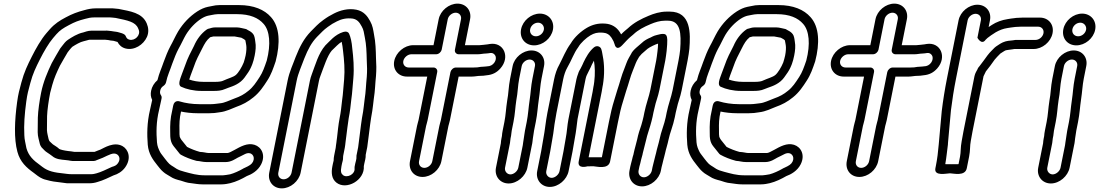

<svg xmlns="http://www.w3.org/2000/svg" viewBox="-20 -804 6056 1058"><path d="M596.5 115.7C567.6 129 535.6 144.8 512.3 150.9C503.2 153.2 494.1 156 480.9 156H377.9C365.9 156 357.4 155.2 349.3 154.2L333.4 152.2C279 146.6 245.7 140.4 212.9 115.2L202.2 107C163.3 79.2 137.7 55.2 125.6 12.4C121.1 -14.1 114.6 -34.2 114.1 -58.7C111.1 -117.1 115.2 -173.7 124.8 -244.5C130.9 -288.6 135.4 -302.5 147.1 -346.4C160.6 -397.8 177.6 -432.7 200.3 -477.7C220.6 -518 249 -567.1 272.4 -594.1L290.4 -615C310.6 -637.6 327.9 -648.8 359.7 -665.6C391.3 -682.7 412.3 -690.6 448.7 -700C465.8 -704.9 481.1 -708 498.3 -708H572.3C581.8 -708 589.1 -708.5 598.2 -707.2L617.1 -705.2C683.9 -691.4 726.4 -683.6 741.1 -647.9L744.4 -640C756.1 -608.9 722.4 -578.1 693.7 -585.3C682.2 -588.2 677.5 -593.1 672.4 -605.9C666.7 -620.1 636 -624.6 627.2 -627.7C624.9 -628.6 621.8 -629 619.6 -629C613.1 -629 602.3 -631.9 593 -632.9L575.7 -634.7C570.5 -635.7 564.3 -635.4 561.2 -635H483.8C464.4 -635 446.2 -627.4 438.8 -625.3C405.5 -618.4 374.7 -598 354.8 -585C341.3 -576.2 331.7 -562.9 323.6 -552.4L312.8 -538.4C311.9 -537.2 310.8 -535.5 310.2 -534.5C301.1 -518.4 276.8 -478.8 265.1 -456.1C242.7 -409.2 218.6 -353.7 206.5 -293C197.7 -249.1 189.7 -194.4 188.5 -155.7C187.9 -125.7 187.7 -104.1 187.7 -76.1C187.7 -50.9 195.3 -32 198.1 -17C199.8 -7.5 204.5 5.8 217.3 16.5C220.6 19.4 228 28.9 237.7 34.8C249.9 43.4 259.4 49 267.6 55.8C288.5 74.5 318.7 75.5 339.7 77.8L357.3 79.8C363.5 80.5 371 83 378.4 83H497.4C502.4 83 508.4 81 512.1 78.8C516.9 76 530.5 72.5 546.1 65.4C580.5 49.7 603.8 34.8 623.7 45.9C637.6 53.6 645.1 73.6 630.2 94.8C622.4 106 614.2 110.8 596.5 115.7ZM788.9 -674.1C763.9 -734.8 695 -742.1 635.5 -754.5C635 -754.6 633.9 -754.8 633.2 -754.9L614.1 -756.8C604.5 -758.2 593.4 -758.7 581.5 -758H508.3C485 -758 464.8 -753.9 444.4 -748C407.3 -738.4 376.9 -727.1 342.6 -708.4C309.4 -691 281.9 -673.6 254.7 -643L236.3 -621.9C205.6 -586.4 176.9 -534.9 155.4 -492.3C132.6 -447.2 112.7 -406.2 97.8 -349.6C86.6 -307.3 80.7 -287.8 74.3 -241.4C60.5 -139.7 56.2 -39.9 75.9 32.6C91 88.7 125.7 119.7 166.7 149L176.8 156.8C191.6 168.1 208 181.5 236 187.4C261 194.8 288 198.8 317.9 201.8L332.2 203.7C341.3 205.6 354.5 206.7 368.6 206H470.9C486.8 206 502.2 203.8 517 198.8C547.9 190.6 581.3 173.5 605.8 162.4C628.8 155.7 653.5 141.5 670.5 117.2C705.6 67 686.8 18.8 655 1.1C607.7 -25.1 553.9 11 532.7 20.6C526.5 23.5 515 26.3 500.7 33H390.8C385 31.9 378.6 30.8 372.7 30.2L355.1 28.2C333.7 25.7 310 20 306.3 16.5C294.4 5.1 282.4 -0.7 271.9 -8.2C267.5 -11.3 265.5 -14.6 254.8 -24C252.2 -26.3 252.1 -26.1 247.9 -37C244.2 -55.5 239.7 -68.9 238.7 -86.5C238.7 -112.8 238.9 -135.5 239.4 -164.3C240.5 -197.2 248.1 -250.6 256.4 -292.3C259.1 -303.2 263.4 -319.4 268 -336C279.7 -377.3 292.2 -404.2 310.2 -441.9C318.8 -458.3 342.1 -496.9 352.6 -515.4L361.6 -527.1C369.5 -536.5 373.7 -541.8 378.6 -546.2C397.3 -558.3 423.4 -573.3 440 -576.5C453.2 -579 468 -585 473.8 -585H553.8C554.7 -585 556.5 -585.1 557.9 -585.3C558.3 -585.2 558.8 -585.2 559.2 -585.1L576.7 -583.3C584.9 -581.6 592.7 -579.8 605.5 -579.1C613.4 -576.7 621.8 -574.8 627.6 -572.8C636.1 -556.2 650.1 -542.3 672.3 -536.7C719.5 -524.8 770.8 -557 789.9 -600.8C800.9 -625.9 798.2 -652.2 788.9 -674.1Z M1068.4 83C1079.8 83 1096.2 89 1118.2 89H1224.2C1253.8 89 1278.4 71 1289.1 65.3C1300.5 58.8 1314.2 54 1330.9 44.5C1366.2 28.1 1388.4 58.4 1374.2 86.8C1366.9 101.5 1354.6 108.8 1330 120.1C1325 121.9 1320.2 124.8 1317.1 126.7C1298.2 137.7 1268.1 151.4 1247.9 156.5C1231.8 158.9 1218.6 162 1209.7 162H1106.7C1065.1 162 1033.6 152.2 997.4 142.7C979.9 138.5 963.6 132.4 953.3 126.3C927 107.9 918.3 107.4 902.2 87.3L889 70.8C878.7 56 867.6 44.2 862.5 34.5C853.5 16.5 847.1 2.8 845 -19.8C840.8 -73.4 840.3 -131 856.6 -198.5C859.9 -215 863.1 -229.4 867.6 -248.5L870.3 -262C871.5 -268.1 870.4 -274.2 867.3 -278.6C862 -286.3 860.6 -293.8 862.7 -304C865.1 -316.2 870.2 -323.6 881.5 -331.3C888.8 -336.2 893.8 -344.8 895.1 -351C901.9 -385.4 916.9 -416.3 929.2 -453.3C940.6 -484.4 951.4 -511.6 963.1 -533.7C978.7 -561 992.6 -592.7 1004.5 -612.6C1026.6 -648.9 1056.5 -679.8 1088.8 -700.9C1102.6 -709.7 1116 -715.2 1126.5 -717.5L1146.9 -721.5C1158.6 -723.7 1169.7 -726 1179.9 -726H1286.9C1357.8 -726 1404.1 -705.2 1432.4 -672.6C1466.4 -635.3 1473.4 -560.3 1450 -470.5C1437.2 -432.9 1427.2 -404.8 1411.1 -380.2C1390.3 -348 1373.7 -323.1 1349.3 -304C1325.8 -284.4 1303.8 -272.4 1272.1 -261.3C1242.1 -250.2 1217.8 -237.1 1193.6 -234.9C1177.9 -233.5 1162 -230 1143.9 -230H1077.9C1038.9 -230 1000.7 -236 970.8 -245C968.4 -245.8 940.9 -255.2 934.1 -221L929.5 -197.6C917.6 -149.6 917.2 -114.1 917.9 -77C917.5 -41.4 919.8 -19.8 937.8 2.7L970.6 43.7C972.1 45.5 974.4 47.4 976.2 48.4C1000.9 62.1 1030.7 73.9 1062.5 82.3C1064.3 82.7 1066.8 83 1068.4 83ZM1081.7 33.1C1057 26.3 1031.1 16.3 1010.7 5.4L980.2 -32.7C976.3 -37.6 975.2 -40.5 970.6 -49.7C968.9 -56.8 968.7 -68.9 968.9 -87C968.2 -122.9 968.4 -149.4 977.5 -189.3C1003.7 -183.8 1036.2 -180 1067.9 -180H1133.9C1153.7 -180 1170.6 -181.7 1189.5 -185.2C1227.3 -189.3 1259 -206.6 1280.9 -214.7C1316.4 -227.1 1347 -243.3 1376.9 -268C1410.5 -294.8 1432.4 -328.3 1452.6 -359.8C1474.3 -392.8 1485.7 -427.1 1498.5 -464.5C1498.6 -464.9 1498.9 -465.8 1499.1 -466.4C1525 -565.5 1521.8 -655.8 1473.5 -709.4C1437 -751.1 1377.8 -776 1296.9 -776H1189.9C1175.7 -776 1162.1 -774.2 1146.2 -770.4L1125.8 -766.4C1105.6 -762.1 1086.9 -753.7 1067.1 -741.1C1025.1 -713.7 989.1 -676 961.9 -631.4C946.3 -605.3 932.5 -573.3 919.3 -550.3C903.9 -521.4 893.1 -493 881.2 -460.7C871 -429.7 857 -401.2 847.6 -362.3C829.7 -346.8 817.1 -326.2 812.7 -304C809 -285.7 810.5 -269.4 818.6 -253.3L817.8 -249.5C813.8 -232.4 810.1 -215.6 806.8 -199.5C789.4 -126.8 789.8 -62.3 794.2 -6.2C798.8 44.4 822.8 76.4 846.2 105.7L859.8 122.7C866.2 130.6 872.3 137.1 879.4 143C891.9 154.8 909.8 162.6 919 169.2C934.5 180.3 956.6 186.6 976 191.3C992.1 195.6 1007.6 203.8 1036.7 205.9C1053.4 207.9 1072.6 212 1096.7 212H1199.7C1219.2 212 1237.4 208 1249.1 205.3C1281 197.7 1314.8 181 1339.7 166.4C1365.2 157.3 1401 137.7 1419.2 101.2C1444.7 50.3 1421.4 6.2 1382.4 -6.1C1343.3 -18.3 1305.5 3.8 1271.1 22.8C1256.3 30.9 1241 39 1234.2 39H1128.2C1118.2 39 1103.8 33.9 1081.7 33.1ZM1165.4 -653C1150.6 -653 1138.8 -648.1 1133.9 -646.9C1128.5 -646.4 1123.2 -644.2 1119 -641.2C1087.7 -618.9 1064 -586.2 1048.7 -550.4C1030.7 -514.8 1014.4 -485.8 999.5 -441.8L982.4 -396.1C973.9 -372.2 957.6 -335.7 978.2 -326C1006.6 -312.7 1046.3 -303 1089.5 -303H1158.5C1178.4 -303 1199.8 -304.1 1220.8 -313.6C1242.5 -323.5 1276.7 -329.5 1307.6 -355.3C1324.4 -369.3 1332.6 -384.2 1339.5 -393.5C1352.1 -410.4 1360.5 -425.9 1366.6 -441.1L1370.6 -451.1C1375.5 -463.5 1380 -481.1 1383.4 -498C1388.6 -524.2 1391.5 -551.1 1386.8 -574.6C1385.7 -579.5 1385 -594.9 1379.8 -607.9C1375.7 -618.1 1365.9 -627.1 1356.4 -632.4L1343 -639.8C1339.2 -643 1335.6 -644.3 1331.8 -644.8C1322.9 -645.9 1302.1 -653 1285.4 -653ZM1155.4 -603H1273.2C1289.6 -600 1291.1 -600 1309.8 -596.2L1324.5 -588C1326.5 -586.7 1326.9 -586.6 1331.9 -581.9C1334.1 -573.8 1334.5 -566.4 1336.8 -555.3C1339.1 -543.2 1337.9 -520.2 1333.4 -498C1331.1 -486.2 1327 -472.9 1323 -459.7C1312.9 -434.5 1293.6 -402.5 1279.3 -390.7C1264.8 -378.6 1239.3 -372.9 1207.4 -358.4C1200.8 -355.4 1185.7 -353 1168.5 -353H1099.5C1071.3 -353 1045.5 -357.8 1022.7 -365.7C1025.1 -373.2 1027.8 -381.6 1030.1 -387.9L1047.4 -434.2C1061.2 -475.3 1074.7 -498.3 1094.1 -536.7C1108.2 -564.8 1118.3 -582.8 1138.1 -598.8C1147.3 -601.2 1154.1 -603 1155.4 -603Z M1887.4 -47C1887.5 -47.6 1887.6 -48.5 1887.7 -48.9C1891.6 -80.6 1896.4 -118.9 1901.5 -152.6C1909.4 -192.7 1911.4 -217.1 1915.6 -253.7C1922.2 -298.2 1922.7 -331.8 1927 -371.5C1932.3 -430.8 1927 -488.4 1921.2 -537.1C1918.3 -572.8 1912.1 -600 1903.4 -618.9C1898.9 -628.4 1887.6 -631.7 1877.1 -628.9C1874.6 -628.6 1872.9 -628.2 1871.4 -627.7C1824.1 -612.9 1797.1 -576.3 1775.6 -556.7C1774.6 -555.9 1773.4 -554.6 1772.8 -553.9C1733.9 -509 1717.2 -444.3 1698.2 -394.7C1693.8 -383.5 1690.1 -371.1 1687.7 -359L1586.7 147C1582.6 167.5 1562.7 184 1542.8 184C1522.8 184 1509.6 167.5 1513.7 147L1614.7 -359C1623.2 -401.5 1641.6 -439.3 1656.8 -481.6C1677.8 -534.1 1696.8 -569.4 1726.5 -600.5C1752.4 -626 1761.4 -637.7 1786.6 -655.9C1808.9 -672.1 1813.3 -674.2 1836.5 -686.3C1861.2 -699 1890 -706.2 1924.8 -701.3C1948.9 -696.2 1960.4 -682.2 1973.4 -657.9C1983.6 -640.4 1985.7 -624.1 1990.7 -595.8C1998.6 -558.6 1999.9 -517.9 2001 -472.1C2003 -437.5 2003.5 -413.7 2001.1 -380.3C1996.1 -333.9 1996.3 -300.4 1989.3 -256.9C1987 -242.1 1985.4 -227.7 1984.7 -218.5L1980.9 -189.4C1979.5 -179.5 1977.5 -167.6 1974.7 -154C1974.7 -153.6 1974.6 -152.9 1974.5 -152.6L1969.3 -116.5C1963 -71.6 1959.8 -35.5 1953.5 7.7L1944.4 53C1944.2 54 1943.8 67.5 1943.8 70.3C1943.2 78.6 1940.6 82.3 1937.6 97L1934 115C1933.5 117.6 1933.5 120.8 1933.7 122.9C1938.3 156.6 1892 178.5 1870.1 160.9C1859.5 152.4 1855.8 141.3 1861.6 112L1864.6 97C1865.6 91.9 1866.9 87.3 1868.2 83.1C1871.4 73.2 1869.6 61.9 1871.4 53L1880 10C1883.6 -8.3 1884.6 -33 1887.4 -47ZM1829.8 10.8 1821.4 53C1819.5 62.5 1818.7 70.2 1818.5 81.1C1817.5 84.7 1815.7 91.8 1814.6 97L1811.6 112C1804.3 148.7 1807.7 181.5 1833.5 202.1C1888 245.8 1990.7 189.6 1984.8 111.3L1987.6 97C1989.9 85.8 1996.3 65.6 1995.2 49L2003.6 7C2003.7 6.7 2003.8 6.1 2003.8 5.7C2010.6 -40.7 2013.7 -75.8 2019.8 -119.4L2024.9 -154.7C2027.4 -167.5 2029.9 -181.6 2031.4 -192.6L2035.4 -222.7C2036.7 -232.6 2037.4 -244.1 2039.7 -259C2047.4 -306.8 2047.2 -342.8 2051.9 -385.7C2054.7 -423.1 2054 -448.1 2051.9 -483.8C2050.9 -527.8 2049.7 -571.9 2040.9 -614.2C2036.5 -639.5 2033.9 -662.3 2019.3 -688.1C2005.3 -714.2 1984.7 -742.3 1943.6 -750.5C1898.6 -759.6 1853.6 -746.8 1820.2 -729.6C1797.2 -717.6 1785.6 -711.3 1761.9 -694.1C1730.5 -671.3 1716.4 -654 1693.5 -631.5C1653.4 -590 1631.4 -545.8 1609.3 -490.4C1595 -450.4 1575 -410.5 1564.7 -359L1463.7 147C1454.1 194.8 1484.8 234 1532.8 234C1580.8 234 1627.1 194.8 1636.7 147L1737.7 -359C1739.5 -368.2 1742 -376.5 1745.5 -385.3C1765.9 -438.9 1783.4 -495.6 1807.7 -524.8C1829.1 -544.6 1844.5 -562.9 1862.7 -573.6C1865.7 -557.8 1868.9 -542.4 1870.4 -522.9C1876.3 -473.4 1881 -419.5 1876.3 -366.5C1871.8 -324.9 1871.1 -290.7 1865 -250.3C1860.4 -210.9 1858.8 -189.2 1851.3 -152C1844.2 -116.1 1841.1 -78.1 1837.2 -46C1835.1 -35 1834.8 -23.9 1833.6 -18C1831.8 -9 1831.5 -1 1829.8 10.8Z M2656.6 -509C2675.4 -509 2688.2 -517.3 2701.7 -506.6C2725.5 -487.5 2707 -446.6 2676.1 -439.8C2662.7 -438.6 2649.1 -436 2636 -436H2633C2631.3 -436 2628.9 -435.7 2627.5 -435.4C2615.8 -432.9 2605.2 -432 2590.2 -432H2492.2C2477.1 -432 2464.4 -417.7 2462.3 -407L2409.3 -142C2407.8 -134.5 2403.5 -122.5 2401 -110L2362.2 84C2358.1 104.5 2338.3 121 2318.3 121C2298.4 121 2285.1 104.5 2289.2 84L2328 -110C2329.3 -116.5 2333.8 -129.3 2336.3 -142L2389.3 -407C2392.3 -422.1 2380 -432 2369.2 -432H2232.2C2211.8 -432 2198.6 -448.7 2202.4 -468C2206.4 -487.7 2227 -505 2246.8 -505H2383.8C2399 -505 2411.7 -519.3 2413.8 -530L2447.3 -698C2451.2 -717.2 2471.3 -734 2491 -734C2510.8 -734 2524.2 -717.2 2520.3 -698L2486.8 -530C2483.8 -514.9 2496.1 -505 2506.8 -505H2613.8C2628.2 -505 2643.1 -509 2656.6 -509ZM2397.3 -698 2368.8 -555H2256.8C2208.9 -555 2161.9 -515.4 2152.4 -468C2142.9 -420.1 2174.9 -382 2222.3 -382H2334.3L2286.3 -142C2285 -135.3 2280.5 -122.6 2278 -110L2239.2 84C2229.7 131.8 2260.4 171 2308.4 171C2356.4 171 2402.7 131.8 2412.2 84L2451 -110C2452.2 -116.1 2456.7 -128.7 2459.3 -142L2507.3 -382H2580.3C2596.3 -382 2611.9 -386 2626.1 -386C2638.2 -386 2647.7 -386.8 2662.1 -389.2C2693.7 -392 2717.1 -404.1 2737.3 -426.8C2793.2 -489.6 2755.7 -574 2678.8 -561.6L2667.2 -559.6C2652.6 -557 2634 -556.5 2622.2 -555H2541.8L2570.3 -698C2579.8 -745.4 2548.2 -784 2501 -784C2453.8 -784 2406.8 -745.4 2397.3 -698Z M2860.8 -4 2836 120C2832.2 139.4 2811.2 157 2792.7 157C2773.8 157 2759.3 138.9 2763 120L2790.2 -16C2791.9 -24.7 2791.7 -33.3 2793.4 -42L2796.2 -56C2798 -65.1 2797.7 -73.4 2799.8 -84L2809.4 -132C2818.4 -177.2 2818.9 -211.4 2825 -250.5C2833.8 -295.3 2833.3 -331.9 2840.9 -370L2854.8 -440C2858.7 -459.2 2878.8 -476 2898.5 -476C2918.3 -476 2931.7 -459.2 2927.8 -440L2913.9 -370C2905.6 -328.8 2904.4 -289.7 2898.7 -253.9C2891.6 -207.4 2890.8 -174.4 2882.4 -132L2872.8 -84C2869.7 -68.5 2868.5 -52.5 2866.4 -42C2862.8 -24.1 2862.7 -13.6 2860.8 -4ZM2804.8 -440 2790.9 -370C2781.9 -324.9 2782.5 -287.9 2774.8 -249.5C2767.6 -204 2767.4 -172.4 2759.4 -132L2749.8 -84C2747.7 -73.5 2746.4 -64.1 2745.8 -54.2L2743.4 -42C2741.5 -32.6 2740.4 -24.1 2739.8 -14.1L2713 120C2703.6 167.2 2735.5 207 2782.7 207C2830.3 207 2876.7 166.6 2886 120L2910.6 -3.1C2914.7 -18.7 2914.8 -34.1 2916.4 -42C2919.4 -57.2 2920.6 -73.1 2922.8 -84L2932.4 -132C2941.8 -179.1 2942.7 -213.7 2949.1 -256.1C2955.4 -295.8 2956.8 -334.5 2963.9 -370L2977.8 -440C2987.3 -487.4 2955.7 -526 2908.5 -526C2861.3 -526 2814.3 -487.4 2804.8 -440ZM2901.4 -643C2905.4 -663.2 2924.5 -679 2945.1 -679C2965.6 -679 2980.8 -660.4 2976.8 -640C2972.7 -619.8 2953.6 -604 2933.1 -604C2911.3 -604 2897.1 -621.8 2901.4 -643ZM2851.4 -643C2841.5 -593.8 2874 -554 2923.1 -554C2970.6 -554 3017.2 -591.8 3026.8 -640C3036.6 -689.2 3003.1 -729 2955 -729C2907.6 -729 2861 -691.2 2851.4 -643Z M3223.5 62.7 3295.5 -298C3297.5 -308 3299.4 -320 3300.5 -327.9L3302.5 -338C3303.6 -343.4 3303.6 -348.6 3304.7 -354C3304.8 -354.6 3304.9 -355.4 3305 -355.8C3312.7 -415.8 3308.1 -467.7 3298.5 -512.1C3297.1 -520.7 3295.9 -525.2 3293.9 -531.4C3290.3 -547.4 3269.2 -556.5 3252.7 -542.7C3226.2 -520.6 3208.9 -488 3196 -461.5L3188.9 -445.6L3179 -425.9C3176.6 -420.8 3169.8 -413 3165 -395.7C3162.9 -389.7 3158.4 -377.8 3156.3 -367L3112.3 -147C3105.5 -112.5 3104.4 -77 3097.6 -43C3092.7 -18.5 3089 10.2 3085 30L3063.2 139C3059.4 158.4 3038.4 176 3019.9 176C3001 176 2986.5 157.9 2990.2 139L3012 30C3016.2 8.9 3020.2 -21.3 3024 -40C3031.6 -78.4 3033.1 -110.8 3039.8 -144C3042.4 -157.3 3044 -170.1 3046.3 -182L3083.3 -367C3087.8 -389.9 3096.7 -415.5 3105.2 -430C3129.4 -471.5 3142.9 -512.6 3165 -541.9C3165.9 -543 3166.9 -544.5 3167.4 -545.5C3179.6 -567.2 3210.1 -595.4 3233.3 -609.1C3253.7 -620.8 3270.4 -626.5 3301.7 -624.1C3322.9 -622.5 3338 -614 3349.9 -595.8C3359.6 -580.8 3363 -572.8 3367.2 -558.8C3367.2 -558.8 3375.1 -519.5 3408.8 -555C3424 -571 3439.9 -588.9 3453.5 -600.3L3469.1 -613.3C3469.7 -613.8 3470.4 -614.5 3470.8 -614.9C3495.5 -638.4 3527.8 -655.6 3565.5 -671.3C3589.9 -681.7 3616.8 -690 3643.8 -690H3660.8C3730.9 -690 3734.6 -619.6 3728 -530.6L3724.4 -502.4C3722.9 -491.9 3721 -480.8 3718.8 -470L3686.3 -307C3678.7 -268.7 3662.4 -227.5 3653.7 -184L3648.5 -158C3640.7 -118.9 3622.9 -79.8 3613.8 -34C3609.8 -14 3600.2 14.1 3595 40C3593 50.2 3589 60.1 3585.8 76C3583.5 87.6 3578.7 101.8 3575.6 117L3571.8 136C3567.9 155.5 3547.1 173 3528 173C3508.8 173 3494.9 155.6 3498.8 136L3503.2 114.3C3506.9 101.7 3510.5 87.7 3512.8 76C3515 65.1 3518.5 57.6 3520.2 49L3522 40C3525.7 21.3 3536.9 -14.7 3541.2 -36C3545.9 -59.5 3556.7 -87.5 3562.9 -110.1L3570.1 -136C3572.5 -144.5 3574.5 -153 3576.1 -161L3580.7 -184C3582.3 -191.6 3585.2 -201.2 3587.1 -211C3593.6 -243.7 3605.8 -269.4 3613.7 -309L3645.8 -470C3647.5 -478.6 3649 -487.6 3649.9 -495.9L3653.5 -523.8C3656 -543.2 3657.5 -577.5 3657 -584.7C3656.1 -602.6 3653.3 -617 3635.2 -617H3629.2C3624.6 -617 3618.9 -615.9 3615.4 -614.9L3601 -611.5C3580.4 -607 3570.4 -599.5 3564 -596.8C3548.6 -590.5 3530.4 -581 3517 -567.8C3505.6 -556.6 3466.3 -528.8 3457.6 -506.7L3445.6 -485.8C3432.7 -463.4 3428.6 -444.6 3420.8 -426.7C3404.5 -388.8 3394.5 -344.3 3381.9 -308.8C3381.7 -308.2 3381.5 -307.3 3381.3 -306.9C3371.7 -271.8 3358.7 -237 3348.9 -194.8C3344 -173.9 3339.5 -152.6 3335.2 -131L3296.5 62.7C3280.3 62.7 3239.3 62.7 3223.5 62.7ZM3245.5 -298 3169 85C3160.2 129.3 3216.5 112.7 3216.5 112.7C3224.7 112.7 3239.4 111.7 3248.8 112C3266.4 112.6 3332.6 132.2 3342 85L3385.2 -131C3389.4 -152.1 3393.8 -172.8 3398.6 -193.2C3407.3 -230.8 3419.7 -264.2 3430.2 -302.2C3443.4 -339.9 3454.5 -385.6 3467.3 -415.3C3476.9 -437.5 3480.7 -451.8 3489.3 -469L3502 -491C3506.4 -495.8 3510.7 -500.8 3515.7 -506.7C3522.7 -513.8 3534.7 -522.3 3548.3 -535.1C3559.5 -544.2 3593.3 -560.6 3606.2 -563.6C3606.1 -550.9 3604.9 -535.4 3602.9 -520.2L3599.3 -492.1C3598.4 -484.4 3597.3 -477.4 3595.8 -470L3563.7 -309C3556.3 -272 3539.8 -229.5 3530.7 -184L3526.1 -161C3524.8 -154.4 3523.2 -147.6 3521 -140L3514.1 -115C3505.6 -91.7 3496.4 -62.3 3491.2 -36C3487.9 -19.6 3476.7 16.4 3472 40L3470.6 47C3468.2 54 3464.8 66 3462.8 76C3461.8 81.4 3459.7 86.6 3458.6 92C3456.9 100.8 3454.7 106.5 3453.4 113L3448.8 136C3439.5 183 3470.2 223 3518 223C3565.7 223 3612.5 183 3621.8 136L3625.6 117C3627.7 106.8 3632.6 92.2 3635.8 76C3637.9 65.8 3641.8 55.9 3645 40C3649.2 19.2 3658.7 -8.6 3663.8 -34C3671.3 -71.6 3689.2 -111 3698.5 -158L3703.7 -184C3705.1 -191 3707.8 -199.5 3709.5 -208C3715.9 -240.1 3728.3 -266.7 3736.3 -307L3768.8 -470C3771.2 -481.9 3773.2 -493.5 3774.9 -505.6L3778.7 -534.7C3778.7 -535 3778.8 -535.7 3778.8 -536.1C3784.9 -617.3 3789.7 -740 3670.7 -740H3653.7C3616.6 -740 3581.6 -728.7 3553.6 -716.7C3514 -700.2 3473.9 -680.1 3440 -648L3425.2 -635.7C3417 -628.8 3411.1 -623.1 3402.7 -614.6C3400.3 -618.8 3397.6 -623.3 3394.5 -628.2C3376.7 -655.4 3349.5 -671.5 3315.4 -673.9C3275.3 -677.1 3243.5 -667.7 3214.2 -650.9C3181.6 -631.7 3145.9 -600.3 3124.9 -564.4C3097.2 -526.9 3081.3 -484.3 3061.8 -447.4C3048.6 -424.6 3038.8 -394.6 3033.3 -367L2996.3 -182C2986.9 -134.5 2982.7 -83.8 2974 -40C2969.7 -18.6 2965.7 11.7 2962 30L2940.2 139C2930.8 186.2 2962.7 226 3009.9 226C3057.5 226 3103.9 185.6 3113.2 139L3135 30C3139.5 7.5 3143.2 -21.1 3147.6 -43C3155 -80 3158 -115.5 3162.5 -147.7L3206.3 -367C3210.1 -386.4 3214.6 -391.5 3224.3 -412.1L3234.2 -431.8C3234.3 -432.1 3234.5 -432.6 3234.7 -432.9L3241.7 -448.5C3244.7 -454.7 3248.7 -462.5 3252.9 -469.8C3258.3 -436 3260 -397.1 3254.5 -353.1C3253.7 -349.1 3252.8 -343.3 3252.2 -336.5L3250.3 -327C3248.4 -317.6 3247.5 -308.1 3245.5 -298Z M4041.4 83C4052.8 83 4069.2 89 4091.2 89H4197.2C4226.8 89 4251.4 71 4262.1 65.3C4273.5 58.8 4287.2 54 4303.9 44.5C4339.2 28.1 4361.4 58.4 4347.2 86.8C4339.9 101.5 4327.6 108.8 4303 120.1C4298 121.9 4293.2 124.8 4290.1 126.7C4271.2 137.7 4241.1 151.4 4220.9 156.5C4204.8 158.9 4191.6 162 4182.7 162H4079.7C4038.1 162 4006.6 152.2 3970.4 142.7C3952.9 138.5 3936.6 132.4 3926.3 126.3C3900 107.9 3891.3 107.4 3875.2 87.3L3862 70.8C3851.7 56 3840.6 44.2 3835.5 34.5C3826.5 16.5 3820.1 2.8 3818 -19.8C3813.8 -73.4 3813.3 -131 3829.6 -198.5C3832.9 -215 3836.1 -229.4 3840.6 -248.5L3843.3 -262C3844.5 -268.1 3843.4 -274.2 3840.3 -278.6C3835 -286.3 3833.6 -293.8 3835.7 -304C3838.1 -316.2 3843.2 -323.6 3854.5 -331.3C3861.8 -336.2 3866.8 -344.8 3868.1 -351C3874.9 -385.4 3889.9 -416.3 3902.2 -453.3C3913.6 -484.4 3924.4 -511.6 3936.1 -533.7C3951.7 -561 3965.6 -592.7 3977.5 -612.6C3999.6 -648.9 4029.5 -679.8 4061.8 -700.9C4075.6 -709.7 4089 -715.2 4099.5 -717.5L4119.9 -721.5C4131.6 -723.7 4142.7 -726 4152.9 -726H4259.9C4330.8 -726 4377.1 -705.2 4405.4 -672.6C4439.4 -635.3 4446.4 -560.3 4423 -470.5C4410.2 -432.9 4400.2 -404.8 4384.1 -380.2C4363.3 -348 4346.7 -323.1 4322.3 -304C4298.8 -284.4 4276.8 -272.4 4245.1 -261.3C4215.1 -250.2 4190.8 -237.1 4166.6 -234.9C4150.9 -233.5 4135 -230 4116.9 -230H4050.9C4011.9 -230 3973.7 -236 3943.8 -245C3941.4 -245.8 3913.9 -255.2 3907.1 -221L3902.5 -197.6C3890.6 -149.6 3890.2 -114.1 3890.9 -77C3890.5 -41.4 3892.8 -19.8 3910.8 2.7L3943.6 43.7C3945.1 45.5 3947.4 47.4 3949.2 48.4C3973.9 62.1 4003.7 73.9 4035.5 82.3C4037.3 82.7 4039.8 83 4041.4 83ZM4054.7 33.1C4030 26.3 4004.1 16.3 3983.7 5.4L3953.2 -32.7C3949.3 -37.6 3948.2 -40.5 3943.6 -49.7C3941.9 -56.8 3941.7 -68.9 3941.9 -87C3941.2 -122.9 3941.4 -149.4 3950.5 -189.3C3976.7 -183.8 4009.2 -180 4040.9 -180H4106.9C4126.7 -180 4143.6 -181.7 4162.5 -185.2C4200.3 -189.3 4232 -206.6 4253.9 -214.7C4289.4 -227.1 4320 -243.3 4349.9 -268C4383.5 -294.8 4405.4 -328.3 4425.6 -359.8C4447.3 -392.8 4458.7 -427.1 4471.5 -464.5C4471.6 -464.9 4471.9 -465.8 4472.1 -466.4C4498 -565.5 4494.8 -655.8 4446.5 -709.4C4410 -751.1 4350.8 -776 4269.9 -776H4162.9C4148.7 -776 4135.1 -774.2 4119.2 -770.4L4098.8 -766.4C4078.6 -762.1 4059.9 -753.7 4040.1 -741.1C3998.1 -713.7 3962.1 -676 3934.9 -631.4C3919.3 -605.3 3905.5 -573.3 3892.3 -550.3C3876.9 -521.4 3866.1 -493 3854.2 -460.7C3844 -429.7 3830 -401.2 3820.6 -362.3C3802.7 -346.8 3790.1 -326.2 3785.7 -304C3782 -285.7 3783.5 -269.4 3791.6 -253.3L3790.8 -249.5C3786.8 -232.4 3783.1 -215.6 3779.8 -199.5C3762.4 -126.8 3762.8 -62.3 3767.2 -6.2C3771.8 44.4 3795.8 76.4 3819.2 105.7L3832.8 122.7C3839.2 130.6 3845.3 137.1 3852.4 143C3864.9 154.8 3882.8 162.6 3892 169.2C3907.5 180.3 3929.6 186.6 3949 191.3C3965.1 195.6 3980.6 203.8 4009.7 205.9C4026.4 207.9 4045.6 212 4069.7 212H4172.7C4192.2 212 4210.4 208 4222.1 205.3C4254 197.7 4287.8 181 4312.7 166.4C4338.2 157.3 4374 137.7 4392.2 101.2C4417.7 50.3 4394.4 6.2 4355.4 -6.1C4316.3 -18.3 4278.5 3.8 4244.1 22.8C4229.3 30.9 4214 39 4207.2 39H4101.2C4091.2 39 4076.8 33.9 4054.7 33.1ZM4138.4 -653C4123.6 -653 4111.8 -648.1 4106.9 -646.9C4101.5 -646.4 4096.2 -644.2 4092 -641.2C4060.7 -618.9 4037 -586.2 4021.7 -550.4C4003.7 -514.8 3987.4 -485.8 3972.5 -441.8L3955.4 -396.1C3946.9 -372.2 3930.6 -335.7 3951.2 -326C3979.6 -312.7 4019.3 -303 4062.5 -303H4131.5C4151.4 -303 4172.8 -304.1 4193.8 -313.6C4215.5 -323.5 4249.7 -329.5 4280.6 -355.3C4297.4 -369.3 4305.6 -384.2 4312.5 -393.5C4325.1 -410.4 4333.5 -425.9 4339.6 -441.1L4343.6 -451.1C4348.5 -463.5 4353 -481.1 4356.4 -498C4361.6 -524.2 4364.5 -551.1 4359.8 -574.6C4358.7 -579.5 4358 -594.9 4352.8 -607.9C4348.7 -618.1 4338.9 -627.1 4329.4 -632.4L4316 -639.8C4312.2 -643 4308.6 -644.3 4304.8 -644.8C4295.9 -645.9 4275.1 -653 4258.4 -653ZM4128.4 -603H4246.2C4262.6 -600 4264.1 -600 4282.8 -596.2L4297.5 -588C4299.5 -586.7 4299.9 -586.6 4304.9 -581.9C4307.1 -573.8 4307.5 -566.4 4309.8 -555.3C4312.1 -543.2 4310.9 -520.2 4306.4 -498C4304.1 -486.2 4300 -472.9 4296 -459.7C4285.9 -434.5 4266.6 -402.5 4252.3 -390.7C4237.8 -378.6 4212.3 -372.9 4180.4 -358.4C4173.8 -355.4 4158.7 -353 4141.5 -353H4072.5C4044.3 -353 4018.5 -357.8 3995.7 -365.7C3998.1 -373.2 4000.8 -381.6 4003.1 -387.9L4020.4 -434.2C4034.2 -475.3 4047.7 -498.3 4067.1 -536.7C4081.2 -564.8 4091.3 -582.8 4111.1 -598.8C4120.3 -601.2 4127.1 -603 4128.4 -603Z M5063.6 -509C5082.4 -509 5095.2 -517.3 5108.7 -506.6C5132.5 -487.5 5114 -446.6 5083.1 -439.8C5069.7 -438.6 5056.1 -436 5043 -436H5040C5038.3 -436 5035.9 -435.7 5034.5 -435.4C5022.8 -432.9 5012.2 -432 4997.2 -432H4899.2C4884.1 -432 4871.4 -417.7 4869.3 -407L4816.3 -142C4814.8 -134.5 4810.5 -122.5 4808 -110L4769.2 84C4765.1 104.5 4745.3 121 4725.3 121C4705.4 121 4692.1 104.5 4696.2 84L4735 -110C4736.3 -116.5 4740.8 -129.3 4743.3 -142L4796.3 -407C4799.3 -422.1 4787 -432 4776.2 -432H4639.2C4618.8 -432 4605.6 -448.7 4609.4 -468C4613.4 -487.7 4634 -505 4653.8 -505H4790.8C4806 -505 4818.7 -519.3 4820.8 -530L4854.3 -698C4858.2 -717.2 4878.3 -734 4898 -734C4917.8 -734 4931.2 -717.2 4927.3 -698L4893.8 -530C4890.8 -514.9 4903.1 -505 4913.8 -505H5020.8C5035.2 -505 5050.1 -509 5063.6 -509ZM4804.3 -698 4775.8 -555H4663.8C4615.9 -555 4568.9 -515.4 4559.4 -468C4549.9 -420.1 4581.9 -382 4629.3 -382H4741.3L4693.3 -142C4692 -135.3 4687.5 -122.6 4685 -110L4646.2 84C4636.7 131.8 4667.4 171 4715.4 171C4763.4 171 4809.7 131.8 4819.2 84L4858 -110C4859.2 -116.1 4863.7 -128.7 4866.3 -142L4914.3 -382H4987.3C5003.3 -382 5018.9 -386 5033.1 -386C5045.2 -386 5054.7 -386.8 5069.1 -389.2C5100.7 -392 5124.1 -404.1 5144.3 -426.8C5200.2 -489.6 5162.7 -574 5085.8 -561.6L5074.2 -559.6C5059.6 -557 5041 -556.5 5029.2 -555H4948.8L4977.3 -698C4986.8 -745.4 4955.2 -784 4908 -784C4860.8 -784 4813.8 -745.4 4804.3 -698Z M5605.2 -657H5700.2C5720.7 -657 5733.9 -640.5 5729.9 -620.5C5725.9 -600.5 5706.1 -584 5685.6 -584H5577.6C5576.3 -584 5574.4 -583.8 5573.4 -583.7L5561.6 -581.8C5545.2 -579.9 5526.7 -579.9 5505.7 -570.4C5489.5 -563 5479.4 -554.2 5468.5 -547.8C5465.6 -546.1 5462.6 -543.5 5460.6 -541.3C5449 -528.5 5437.6 -520.1 5421.4 -498.7C5404.8 -474.9 5396 -464.6 5378.1 -440.3C5372.9 -433.9 5368.9 -430.1 5366.4 -422.3C5363.1 -415.3 5353.1 -401.3 5349.7 -384L5289 -80C5285.4 -62 5282 -43.1 5279.3 -26.5C5272.2 10.3 5275.3 33.8 5270.2 59L5261.9 100.6C5252 100.9 5240.2 101 5224.8 101C5210 101 5196.8 100.8 5188.8 100.6C5195.9 61.8 5198.2 28.9 5203.3 -6.4C5204 -11.4 5203.9 -13.7 5203.8 -16.3C5208.7 -76.6 5215.2 -135.4 5220.1 -196.4C5226.9 -251.7 5236.4 -312.5 5248.3 -372L5312.1 -692C5316 -711.2 5336.1 -728 5355.8 -728C5375.6 -728 5389 -711.2 5385.1 -692L5366 -596C5366 -596 5388.8 -552.9 5411.1 -584.8C5414.1 -589.1 5426.1 -599 5440.9 -609.2L5467.3 -626.4C5488.1 -638 5507.4 -645.7 5529.9 -649.2C5537.7 -650.1 5542.7 -651 5549.5 -652.3L5564.7 -654.2C5571.1 -655 5577.6 -656 5584 -656C5590.8 -656 5597.6 -657 5605.2 -657ZM5262.1 -692 5198.3 -372C5186 -310.5 5176.3 -248.5 5169.4 -191.6C5164.3 -128.5 5157.7 -69.6 5152.8 -8C5149.6 31.4 5144.5 72.8 5137.2 109L5134.4 123C5125.2 169.4 5197.8 151 5214.9 151C5232.5 151 5298.2 169.4 5307.4 123L5320.2 59C5327.2 24.1 5324 0.1 5329.5 -27.5C5332.4 -45.6 5335.4 -62 5339 -80L5399.6 -383.7C5400.7 -387 5407.7 -399.5 5412.7 -410.7C5432.4 -435.3 5442 -448.2 5461 -475.3C5469.9 -486.9 5477.9 -493.5 5492.4 -508.9C5504.7 -516.6 5514.8 -523.7 5519.1 -525.6C5525.1 -528.3 5541.2 -529.4 5559.4 -532.3L5569.7 -534H5675.6C5723.4 -534 5770.3 -572.5 5779.9 -620.5C5789.5 -668.5 5757.9 -707 5710.1 -707H5615.1C5607.2 -707 5601.9 -706.8 5592.7 -706C5584.4 -705.9 5577.2 -705.3 5567.7 -703.7L5552 -701.8C5545.4 -701 5540.5 -699.6 5533.2 -698.8C5500.3 -693.9 5469.6 -682.3 5446.2 -667L5427.8 -655L5435.1 -692C5444.6 -739.4 5413 -778 5365.8 -778C5318.6 -778 5271.6 -739.4 5262.1 -692Z M5848.8 -4 5824 120C5820.2 139.4 5799.2 157 5780.7 157C5761.8 157 5747.3 138.9 5751 120L5778.2 -16C5779.9 -24.7 5779.7 -33.3 5781.4 -42L5784.2 -56C5786 -65.1 5785.7 -73.4 5787.8 -84L5797.4 -132C5806.4 -177.2 5806.9 -211.4 5813 -250.5C5821.8 -295.3 5821.3 -331.9 5828.9 -370L5842.8 -440C5846.7 -459.2 5866.8 -476 5886.5 -476C5906.3 -476 5919.7 -459.2 5915.8 -440L5901.9 -370C5893.6 -328.8 5892.4 -289.7 5886.7 -253.9C5879.6 -207.4 5878.8 -174.4 5870.4 -132L5860.8 -84C5857.7 -68.5 5856.5 -52.5 5854.4 -42C5850.8 -24.1 5850.7 -13.6 5848.8 -4ZM5792.8 -440 5778.9 -370C5769.9 -324.9 5770.5 -287.9 5762.8 -249.5C5755.6 -204 5755.4 -172.4 5747.4 -132L5737.8 -84C5735.7 -73.5 5734.4 -64.1 5733.8 -54.2L5731.4 -42C5729.5 -32.6 5728.4 -24.1 5727.8 -14.1L5701 120C5691.6 167.2 5723.5 207 5770.7 207C5818.3 207 5864.7 166.6 5874 120L5898.6 -3.1C5902.7 -18.7 5902.8 -34.1 5904.4 -42C5907.4 -57.2 5908.6 -73.1 5910.8 -84L5920.4 -132C5929.8 -179.1 5930.7 -213.7 5937.1 -256.1C5943.4 -295.8 5944.8 -334.5 5951.9 -370L5965.8 -440C5975.3 -487.4 5943.7 -526 5896.5 -526C5849.3 -526 5802.3 -487.4 5792.8 -440ZM5889.4 -643C5893.4 -663.2 5912.5 -679 5933.1 -679C5953.6 -679 5968.8 -660.4 5964.8 -640C5960.7 -619.8 5941.6 -604 5921.1 -604C5899.3 -604 5885.1 -621.8 5889.4 -643ZM5839.4 -643C5829.5 -593.8 5862 -554 5911.1 -554C5958.6 -554 6005.2 -591.8 6014.8 -640C6024.6 -689.2 5991.1 -729 5943 -729C5895.6 -729 5849 -691.2 5839.4 -643Z"/></svg>

Font: Smoothie
Style: OutlineIt
Weight: 400
Foundry: Cannot Into Space Fonts
Version: Version 0.8